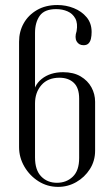

<svg xmlns="http://www.w3.org/2000/svg" viewBox="-20 -724 406 750"><path d="M54.5 -237.9H116.8V-595.4Q116.8 -636.4 135.2 -662.4Q153.6 -688.4 199.4 -688.4Q223.9 -688.4 243.9 -679.6Q263.9 -670.8 274.2 -651.8Q284.5 -632.9 279.2 -602.2Q271 -577.6 279.4 -562.5Q287.9 -547.4 306.6 -547.4Q318.9 -547.4 325.7 -554.2Q332.5 -561 335.2 -572.7Q337.9 -584.4 337.9 -598.9Q337.9 -633.2 318.5 -656.5Q299.1 -679.8 268.6 -692.1Q238 -704.4 204.2 -704.4Q158.2 -704.4 124.6 -684.9Q91 -665.5 72.8 -633.3Q54.5 -601.1 54.5 -561.2ZM207.1 6Q245.2 6 277.9 -12.7Q310.6 -31.4 331.1 -63.4Q351.5 -95.5 351.5 -135.2V-326.4Q351.5 -356.6 337.2 -382.8Q322.9 -409 295.1 -425.5Q267.4 -442 226.5 -442Q175.8 -442 142.8 -415.6Q109.8 -389.2 109.8 -345.1V-333.9L116.8 -314.5V-319.8Q116.8 -363 141.8 -391.7Q166.9 -420.4 212.2 -420.4Q247.1 -420.4 268.2 -400.6Q289.2 -380.9 289.2 -338.8V-106.8Q289.2 -57.6 264.3 -33.8Q239.4 -10 202.4 -10Q165 -10 140.9 -34.8Q116.8 -59.5 116.8 -109.2V-285.8H54.5V-149Q54.5 -109.1 75.1 -73.4Q95.8 -37.8 130.3 -15.9Q164.9 6 207.1 6Z"/></svg>

Font: Emberly Black
Style: Regular
Weight: 900
Designer: Rajesh Rajput
Foundry: Rajesh Rajput
Version: Version 1.000